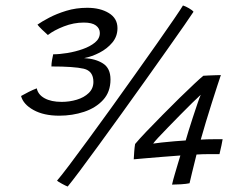

<svg xmlns="http://www.w3.org/2000/svg" viewBox="-20 -672 916 702"><path d="M196.5 -249Q140 -249 102.5 -269.8Q65 -290.5 57 -321Q69 -328 85 -336Q101 -344 114.5 -349Q119 -326 143 -312.8Q167 -299.5 205.5 -299.5Q234 -299.5 260.8 -307.5Q287.5 -315.5 304.5 -332Q321.5 -348.5 321.5 -372.5Q321.5 -412.5 286 -420.8Q250.5 -429 168 -429Q168 -439 170 -451.2Q172 -463.5 174.5 -473.5Q197.5 -473.5 226.5 -478.2Q255.5 -483 282.5 -492.5Q309.5 -502 327.2 -516.5Q345 -531 345 -551.5Q345 -568 330.8 -578.8Q316.5 -589.5 286.5 -589.5Q249.5 -589.5 213.5 -575.5Q177.5 -561.5 155 -544Q147 -551 134 -563.5Q121 -576 117 -582Q132.5 -593 159.5 -607.2Q186.5 -621.5 222.2 -632.5Q258 -643.5 299 -643.5Q346.5 -643.5 378 -624.2Q409.5 -605 409.5 -569Q409.5 -539 390.8 -516.5Q372 -494 344 -479.5Q316 -465 287.5 -459.5Q329 -457.5 356.5 -440Q384 -422.5 384 -381.5Q384 -336 357.2 -306.8Q330.5 -277.5 287.5 -263.2Q244.5 -249 196.5 -249ZM649 -652Q658.5 -649 671 -641.8Q683.5 -634.5 687.5 -629Q679.5 -616.5 654 -579.8Q628.5 -543 591.5 -490.8Q554.5 -438.5 511.5 -378Q468.5 -317.5 424.5 -256.5Q380.5 -195.5 341 -141.2Q301.5 -87 271.8 -47.2Q242 -7.5 227.5 10Q221.5 8 206.8 0Q192 -8 188.5 -11.5Q202.5 -27.5 232.5 -67.2Q262.5 -107 302.2 -161.2Q342 -215.5 386.5 -277.2Q431 -339 474.2 -400Q517.5 -461 554.5 -513.5Q591.5 -566 616.5 -602.8Q641.5 -639.5 649 -652ZM782.5 -108.5Q769 -108.5 745 -108.5Q721 -108.5 698.5 -107Q689 -69 681.8 -39.2Q674.5 -9.5 673 -2Q662 0.5 641.5 1.8Q621 3 609 3Q612.5 -13 618.8 -34.2Q625 -55.5 630.8 -74.8Q636.5 -94 639.5 -103.5Q610.5 -101.5 574.2 -98.5Q538 -95.5 508.2 -93Q478.5 -90.5 469 -89.5Q469.5 -102 470.8 -118Q472 -134 474 -145.5Q488.5 -163 515.2 -191Q542 -219 573.8 -251.2Q605.5 -283.5 636.5 -313.8Q667.5 -344 691 -366Q714.5 -388 723.5 -395Q729 -395.5 741.8 -396Q754.5 -396.5 767.8 -397Q781 -397.5 787.5 -397.5Q783.5 -386.5 774.8 -359.2Q766 -332 754.8 -297Q743.5 -262 732.8 -226Q722 -190 714 -161.5Q737 -163 763.2 -163Q789.5 -163 794 -163Q793.5 -159 789.8 -140.8Q786 -122.5 782.5 -108.5ZM714 -325.5Q703 -315.5 683 -296Q663 -276.5 640 -253Q617 -229.5 595.2 -207.2Q573.5 -185 558.2 -168.5Q543 -152 540 -147Q549 -148.5 571.2 -151Q593.5 -153.5 618.2 -155.5Q643 -157.5 659 -158.5Q662 -169.5 669.2 -192.8Q676.5 -216 685.2 -243Q694 -270 701.8 -292.8Q709.5 -315.5 714 -325.5Z"/></svg>

Font: Grandstander Light
Style: Italic
Weight: 300
Italic angle: -15°
Designer: Tyler Finck
Foundry: Etcetera Type Co
Version: Version 1.200; ttfautohint (v1.8.3)